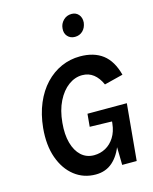

<svg xmlns="http://www.w3.org/2000/svg" viewBox="-134 -997 876 1098"><g transform="rotate(-15 304.5 -447.5)"><path d="M295 14Q223.5 14 169.8 -28Q116 -70 89.2 -145.2Q62.5 -220.5 72 -321Q80 -400.5 106.8 -463.8Q133.5 -527 175.2 -571.2Q217 -615.5 269.5 -638.8Q322 -662 381 -662Q463 -662 514.8 -622.5Q566.5 -583 589 -498L478 -470Q459.5 -511.5 431.5 -533.2Q403.5 -555 365 -555Q322 -555 283.5 -526.8Q245 -498.5 218.8 -446Q192.5 -393.5 186 -321Q179.5 -253 193.5 -202.2Q207.5 -151.5 238.5 -123.2Q269.5 -95 314 -95Q351 -95 382.5 -112.2Q414 -129.5 435 -162.8Q456 -196 461 -243Q462.5 -252 462.2 -260.2Q462 -268.5 462 -282.5L484.5 -254.5L331 -258.5L338 -334H571L540 0H454Q453 -30.5 453 -60.8Q453 -91 451.5 -121L458.5 -122.5Q436 -58 395.2 -22Q354.5 14 295 14ZM383.5 -777Q356.5 -777 340 -795.2Q323.5 -813.5 326.5 -842Q328.5 -869 348.2 -889Q368 -909 397.5 -909Q423 -909 438.8 -890.8Q454.5 -872.5 452.5 -843.5Q448.5 -813 429.8 -795Q411 -777 383.5 -777Z"/></g></svg>

Font: Karla
Style: Bold Italic
Weight: 700
Italic angle: -8°
Designer: Jonathan Pinhorn
Version: Version 2.004;gftools[0.9.33]